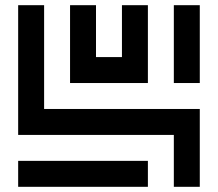

<svg xmlns="http://www.w3.org/2000/svg" viewBox="-20 -720 840 740"><path d="M150 -700H50V-200H650V0H750V-300H150ZM550 -400V-700H450V-500H350V-700H250V-400ZM650 -400H750V-700H650ZM550 0V-100H50V0Z"/></svg>

Font: Mourier
Style: Regular
Weight: 400
Designer: Eric Mourier
Foundry: Velvetyne Type Foundry
Version: Version 2.000;hotconv 1.0.109;makeotfexe 2.5.65596